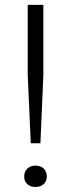

<svg xmlns="http://www.w3.org/2000/svg" viewBox="-20 -760 290 786"><path d="M106 -173.5 93.5 -452.5V-740H157.5V-452.5L145.5 -173.5ZM125.5 5.5Q104.5 5.5 91.8 -6Q79 -17.5 79 -37.5Q79 -57.5 91.8 -69.8Q104.5 -82 125.5 -82Q146.5 -82 159 -69.8Q171.5 -57.5 171.5 -37.5Q171.5 -18 158.8 -6.2Q146 5.5 125.5 5.5Z"/></svg>

Font: Encode Sans SemiExpanded SemiExpanded Light
Style: Regular
Weight: 300
Width: 6
Designer: Multiple Designers
Foundry: Impallari Type
Version: Version 3.000; ttfautohint (v1.8.3) -l 8 -r 50 -G 200 -x 14 